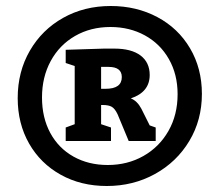

<svg xmlns="http://www.w3.org/2000/svg" viewBox="-20 -775 731 640"><path d="M653 -462Q653 -375 611 -305Q569 -235 496.5 -195Q424 -155 336 -155Q250 -155 182.5 -192.5Q115 -230 77 -296.5Q39 -363 39 -448Q39 -536 79.5 -606Q120 -676 190.5 -715.5Q261 -755 349 -755Q435 -755 504.5 -718Q574 -681 613.5 -614Q653 -547 653 -462ZM572 -461Q572 -527 543 -578Q514 -629 463 -657Q412 -685 348 -685Q282 -685 230 -655Q178 -625 149 -571.5Q120 -518 120 -450Q120 -383 147.5 -332Q175 -281 225 -253Q275 -225 339 -225Q405 -225 458 -255Q511 -285 541.5 -338.5Q572 -392 572 -461ZM479 -357 499 -350V-305H409L372 -394Q363 -413 352.5 -419Q342 -425 323 -425H317V-361L350 -350V-305H199V-350L229 -361V-555L199 -565V-609L327 -613H361Q418 -613 448.5 -590Q479 -567 479 -525Q479 -468 416 -447Q437 -439 451 -413ZM332 -479Q386 -479 386 -518Q386 -552 342 -552H317V-479Z"/></svg>

Font: Bitter Pro ExtraBold
Style: Regular
Weight: 800
Designer: Sol Matas, and Bitter project Authors
Foundry: Sol Matas
Version: Version 1.010